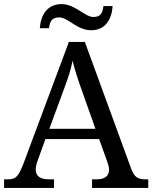

<svg xmlns="http://www.w3.org/2000/svg" viewBox="-20 -919 745 939"><path d="M164.1 -133.8 202.1 -238.8H464.8L504.9 -127C510.3 -111.8 513.2 -101.1 513.2 -89.8C513.2 -58.1 493.2 -42 453.1 -42H430.2V0H705.1V-42H691.9C651.9 -42 636.7 -53.7 621.1 -95.2L395 -713.9H316.9L95.2 -120.1C70.3 -55.7 57.6 -42 19 -42H0V0H244.1V-42H221.2C176.3 -42 154.8 -57.1 154.8 -90.8C154.8 -102.1 158.2 -118.2 164.1 -133.8ZM174.8 -781.2H219.7C223.6 -809.1 230 -834 269 -834C313.5 -834 356 -771 425.8 -771C496.6 -771 526.9 -826.7 530.8 -889.2H485.8C481.9 -861.3 476.6 -835.9 437 -835.9C394 -835.9 348.6 -898.9 280.8 -898.9C209.5 -898.9 178.7 -842.8 174.8 -781.2ZM221.2 -289.1 289.1 -473.1C311 -531.7 326.2 -574.7 335 -622.1C346.2 -573.7 363.8 -522.9 384.8 -463.9L446.8 -289.1Z"/></svg>

Font: The Erased English
Style: Regular
Weight: 400
Designer: Monotype Design team + ligartures altered by 180 Amsterdam
Foundry: Monotype Imaging Inc.
Version: Version 1.030;Glyphs 3.1.2 (3151)